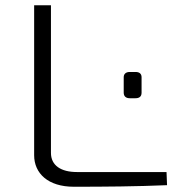

<svg xmlns="http://www.w3.org/2000/svg" viewBox="-20 -710 685 731"><path d="M174 -690H110V-119C110 -50 163 1 261 1C379 1 499 0 616 -5L614 -55H273C212 -55 174 -80 174 -128ZM496 -336C511 -336 519 -343 519 -357V-416C519 -429 511 -436 496 -436H474C460 -436 451 -429 451 -416V-357C451 -343 460 -336 474 -336Z"/></svg>

Font: Exo 2 Light Expanded
Style: Regular
Weight: 300
Width: 7
Designer: Natanael Gama
Version: Version 1.001;PS 001.001;hotconv 1.0.70;makeotf.lib2.5.58329